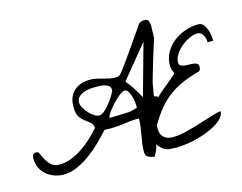

<svg xmlns="http://www.w3.org/2000/svg" viewBox="-106 -953 1414 1120"><g transform="rotate(-15 601.5 -393.0)"><path d="M644.5 -43.9Q644.5 -68.4 647.9 -92.8Q651.4 -117.2 655.8 -141.1Q660.2 -165 663.6 -189.9Q667 -214.8 667 -240.2Q634.8 -240.2 611.3 -237.3Q587.9 -234.4 565.4 -231.4Q543 -228.5 517.6 -227.1Q492.2 -225.6 456.1 -227.5Q429.7 -198.2 396 -165Q362.3 -131.8 324.2 -103.5Q286.1 -75.2 244.1 -56.2Q202.1 -37.1 159.2 -37.1Q129.9 -37.1 103 -46.9Q76.2 -56.6 55.7 -74.2Q35.2 -91.8 23.4 -116.7Q11.7 -141.6 11.7 -171.9Q11.7 -187.5 17.1 -195.8Q22.5 -204.1 40 -204.1Q48.8 -204.1 55.7 -188Q62.5 -171.9 73.7 -151.9Q85 -131.8 102.5 -115.7Q120.1 -99.6 150.4 -99.6Q187.5 -99.6 223.1 -113.8Q258.8 -127.9 291.5 -149.9Q324.2 -171.9 353 -199.2Q381.8 -226.6 405.3 -252.9Q402.3 -277.3 387.7 -289.1Q373 -300.8 356.9 -312.5Q340.8 -324.2 328.1 -343.8Q315.4 -363.3 315.4 -405.3Q315.4 -464.8 351.6 -498.5Q387.7 -532.2 450.2 -532.2Q468.8 -532.2 486.8 -528.3Q504.9 -524.4 523.4 -519Q542 -513.7 560.1 -509.8Q578.1 -505.9 596.7 -505.9Q608.4 -505.9 615.7 -508.8Q623 -511.7 628.9 -517.6Q634.8 -523.4 641.6 -533.2Q648.4 -543 659.2 -556.6Q665 -564.5 677.2 -581.5Q689.5 -598.6 704.1 -619.6Q718.8 -640.6 735.4 -664.1Q752 -687.5 766.6 -709Q781.2 -730.5 793 -747.1Q804.7 -763.7 809.6 -772.5Q820.3 -781.2 829.1 -783.7Q837.9 -786.1 849.6 -786.1Q861.3 -786.1 867.2 -777.8Q873 -769.5 874.5 -757.8Q876 -746.1 875.5 -733.9Q875 -721.7 875 -714.8V-705.1Q875 -699.2 874.5 -692.4Q874 -685.5 874 -678.7V-670.9Q871.1 -661.1 864.7 -641.6Q858.4 -622.1 850.6 -597.2Q842.8 -572.3 834.5 -544.9Q826.2 -517.6 818.8 -492.2Q811.5 -466.8 805.7 -447.3Q799.8 -427.7 797.9 -418Q796.9 -413.1 794.9 -402.3Q793 -391.6 791 -379.4Q789.1 -367.2 787.1 -356.4Q785.2 -345.7 785.2 -341.8Q793.9 -339.8 802.7 -335.9Q806.6 -334 808.6 -331.1Q836.9 -358.4 866.2 -381.8Q905.3 -413.1 934.6 -439.5Q934.6 -445.3 929.2 -455.1Q923.8 -464.8 920.9 -489.3Q920.9 -532.2 940.4 -567.9Q960 -603.5 991.7 -628.4Q1023.4 -653.3 1063 -667Q1102.5 -680.7 1143.6 -680.7Q1161.1 -680.7 1172.9 -667.5Q1184.6 -654.3 1191.4 -635.7Q1198.2 -617.2 1200.7 -597.7Q1203.1 -578.1 1203.1 -565.4H1168.9Q1168.9 -576.2 1166.5 -587.9Q1164.1 -599.6 1158.7 -608.9Q1153.3 -618.2 1145 -624.5Q1136.7 -630.9 1124 -630.9Q1101.6 -630.9 1075.2 -618.7Q1048.8 -606.4 1025.9 -587.4Q1002.9 -568.4 987.3 -543.9Q971.7 -519.5 971.7 -495.1Q971.7 -482.4 980 -477.1Q988.3 -471.7 1001.5 -469.7Q1014.6 -467.8 1029.3 -467.8Q1043.9 -467.8 1057.1 -466.3Q1070.3 -464.8 1078.6 -459Q1086.9 -453.1 1086.9 -440.4Q1086.9 -432.6 1085 -425.3Q1083 -418 1073.2 -413.1Q1016.6 -398.4 971.2 -378.4Q925.8 -358.4 888.7 -330.6Q851.6 -302.7 819.8 -264.6Q788.1 -226.6 757.8 -173.8Q757.8 -171.9 757.3 -164.1Q756.8 -156.2 756.8 -154.3Q756.8 -119.1 776.9 -101.1Q796.9 -83 830.1 -83Q867.2 -83 913.6 -94.7Q960 -106.4 1003.9 -120.1Q1047.9 -133.8 1084.5 -145.5Q1121.1 -157.2 1138.7 -157.2Q1137.7 -135.7 1120.1 -116.2Q1102.5 -96.7 1074.2 -80.6Q1045.9 -64.5 1010.3 -51.8Q974.6 -39.1 938 -31.2Q901.4 -23.4 866.7 -20.5Q832 -17.6 805.7 -20.5Q780.3 -20.5 761.2 -32.2Q742.2 -43.9 729.5 -62.5L725.6 -68.4Q722.7 -56.6 721.7 -50.8Q720.7 -47.9 717.8 -40Q714.8 -32.2 710.9 -24.4Q707 -16.6 703.1 -9.8Q699.2 -2.9 697.3 0Q673.8 -4.9 659.2 -12.2Q644.5 -19.5 644.5 -43.9ZM353.5 -418Q353.5 -404.3 363.3 -386.7Q373 -369.1 387.7 -353.5Q402.3 -337.9 418.9 -327.1Q435.5 -316.4 450.2 -316.4Q463.9 -316.4 482.4 -333Q501 -349.6 518.1 -371.6Q535.2 -393.6 546.9 -414.1Q558.6 -434.6 558.6 -442.4Q558.6 -459 547.4 -467.3Q536.1 -475.6 521 -479Q505.9 -482.4 489.3 -482.4H461.9Q448.2 -482.4 429.2 -480Q410.2 -477.5 393.6 -470.7Q377 -463.9 365.2 -451.2Q353.5 -438.5 353.5 -418ZM646.5 -467.8Q668 -442.4 686.5 -413.1Q705.1 -383.8 721.7 -353.5L808.6 -666ZM627.9 -418.9Q616.2 -418.9 595.2 -402.3Q574.2 -385.7 553.7 -363.8Q533.2 -341.8 517.6 -319.8Q502 -297.9 502 -287.1Q507.8 -287.1 524.9 -287.6Q542 -288.1 561 -288.6Q580.1 -289.1 597.2 -290Q614.3 -291 621.1 -291Q625 -291 633.3 -293Q641.6 -294.9 649.4 -296.9Q657.2 -298.8 663.6 -300.8Q669.9 -302.7 670.9 -303.7Q671.9 -303.7 671.9 -309.6V-320.3Q671.9 -328.1 669.4 -344.7Q667 -361.3 661.6 -377.9Q656.2 -394.5 647.9 -406.7Q639.6 -418.9 627.9 -418.9Z"/></g></svg>

Font: La Belle Aurore
Style: Regular
Weight: 400
Version: Version 1.001 2001